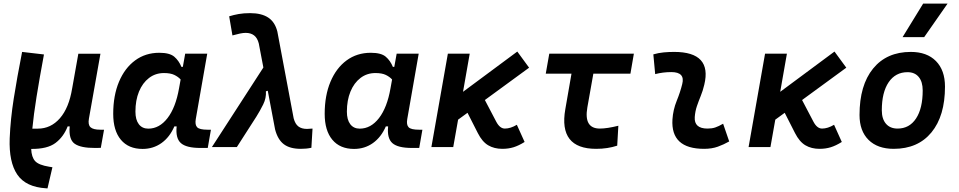

<svg xmlns="http://www.w3.org/2000/svg" viewBox="-20 -815 5313 1064"><path d="M243.2 229 235.4 228.5Q123 221.7 75.9 152.6Q28.8 83.5 33.7 -48.3Q38.1 -154.8 56.2 -269Q74.2 -383.3 102.5 -527.3L223.6 -513.2Q198.7 -379.4 182.6 -279.1Q166.5 -178.7 159.2 -102.1H189.5Q261.7 -102.1 312 -159.7Q362.3 -217.3 379.9 -325.7V-325.2L414.1 -517.1H536.6L472.7 -157.2Q466.8 -124 481.4 -110.1Q496.1 -96.2 536.6 -96.2H556.6L538.6 4.4L507.3 4.9Q427.2 5.4 393.6 -18.6Q359.9 -42.5 366.2 -114.7H355Q332.5 -56.6 287.4 -22.7Q242.2 11.2 152.8 10.3Q154.8 56.2 174.8 77.9Q194.8 99.6 252.4 108.9L270.5 111.8Z M993.2 -444.3 1006.3 -517.6H1128.4L1064.9 -154.8Q1059.6 -123.5 1072.5 -109.9Q1085.4 -96.2 1129.9 -96.2H1148.9L1131.3 4.9H1090.8Q1012.2 4.9 982.2 -22.2Q952.1 -49.3 959 -114.7H946.3Q920.4 -54.7 874.8 -22.2Q829.1 10.3 770 10.3Q692.4 10.3 649.9 -40.5Q607.4 -91.3 607.4 -184.1Q607.4 -285.6 639.4 -361.8Q671.4 -438 728.8 -480.2Q786.1 -522.5 862.8 -522.5Q920.4 -522.5 945.8 -500.7Q971.2 -479 985.4 -444.3ZM888.7 -410.2Q841.3 -410.2 805.7 -382.8Q770 -355.5 750.2 -307.4Q730.5 -259.3 730.5 -196.3Q730.5 -151.4 749.3 -126.7Q768.1 -102.1 801.8 -102.1Q863.3 -102.1 908.4 -160.6Q953.6 -219.2 972.2 -325.7L981 -374.5Q967.8 -389.2 946.3 -399.7Q924.8 -410.2 888.7 -410.2Z M1647 9.8Q1586.4 9.8 1552.7 -15.9Q1519 -41.5 1504.4 -98.1L1463.9 -312L1453.6 -309.1Q1456.1 -271.5 1438.5 -236.1Q1420.9 -200.7 1400.9 -168.9L1292.5 0H1154.3L1439.5 -440.9L1414.1 -574.2Q1406.2 -605 1387.9 -618.9Q1369.6 -632.8 1341.8 -632.8Q1328.1 -632.8 1310.3 -629.2Q1292.5 -625.5 1268.1 -618.7L1250 -724.6Q1274.9 -732.4 1302.7 -737.3Q1330.6 -742.2 1366.2 -742.2Q1429.2 -742.2 1466.6 -717.5Q1503.9 -692.9 1517.1 -639.6L1607.4 -159.2Q1615.7 -127.9 1633.5 -114.3Q1651.4 -100.6 1681.2 -100.6Q1685.1 -100.6 1692.4 -101.3Q1699.7 -102.1 1711.9 -102.5L1705.6 3.9Q1689.9 7.3 1676 8.5Q1662.1 9.8 1647 9.8Z M2165 -444.3 2178.2 -517.6H2300.3L2236.8 -154.8Q2231.4 -123.5 2244.4 -109.9Q2257.3 -96.2 2301.8 -96.2H2320.8L2303.2 4.9H2262.7Q2184.1 4.9 2154.1 -22.2Q2124 -49.3 2130.9 -114.7H2118.2Q2092.3 -54.7 2046.6 -22.2Q2001 10.3 1941.9 10.3Q1864.3 10.3 1821.8 -40.5Q1779.3 -91.3 1779.3 -184.1Q1779.3 -285.6 1811.3 -361.8Q1843.3 -438 1900.6 -480.2Q1958 -522.5 2034.7 -522.5Q2092.3 -522.5 2117.7 -500.7Q2143.1 -479 2157.2 -444.3ZM2060.5 -410.2Q2013.2 -410.2 1977.5 -382.8Q1941.9 -355.5 1922.1 -307.4Q1902.3 -259.3 1902.3 -196.3Q1902.3 -151.4 1921.1 -126.7Q1939.9 -102.1 1973.6 -102.1Q2035.2 -102.1 2080.3 -160.6Q2125.5 -219.2 2144 -325.7L2152.8 -374.5Q2139.6 -389.2 2118.2 -399.7Q2096.7 -410.2 2060.5 -410.2Z M2370.6 0 2461.9 -517.6H2583L2545.9 -306.2L2846.7 -529.3L2912.1 -439.9L2667 -260.7L2730 -140.6Q2750 -102.5 2777.8 -102.5Q2809.1 -102.5 2844.2 -123.5L2887.2 -28.3Q2854.5 -7.8 2825.9 1Q2797.4 9.8 2763.7 9.8Q2718.8 9.8 2685.5 -9.8Q2652.3 -29.3 2627.9 -77.6L2570.8 -189.9L2518.6 -151.9L2491.7 0Z M3283.7 9.8Q3074.2 9.8 3112.8 -210L3147 -406.7H3004.4L3023.9 -517.6H3492.7L3473.6 -406.7H3268.1L3234.9 -219.7Q3214.4 -102.5 3304.2 -102.5Q3344.2 -102.5 3406.7 -118.2L3400.4 -7.8Q3347.2 9.8 3283.7 9.8Z M3987.3 -129.4 4021 -31.2Q3991.2 -14.2 3958 -2.2Q3924.8 9.8 3881.8 9.8Q3696.3 9.8 3706.5 -153.3Q3710 -206.5 3730 -255.9Q3750 -305.2 3760.7 -349.1Q3777.8 -415.5 3700.2 -415.5Q3653.8 -415.5 3610.8 -404.3L3600.6 -513.7Q3629.4 -522 3658.2 -524.7Q3687 -527.3 3715.8 -527.3Q3927.2 -527.3 3882.8 -345.2Q3875 -312 3863.3 -283.4Q3851.6 -254.9 3842 -226.8Q3832.5 -198.7 3830.1 -166.5Q3825.7 -102.5 3900.9 -102.5Q3925.3 -102.5 3943.6 -108.6Q3961.9 -114.7 3987.3 -129.4Z M4128.4 0 4219.7 -517.6H4340.8L4303.7 -306.2L4604.5 -529.3L4669.9 -439.9L4424.8 -260.7L4487.8 -140.6Q4507.8 -102.5 4535.6 -102.5Q4566.9 -102.5 4602.1 -123.5L4645 -28.3Q4612.3 -7.8 4583.7 1Q4555.2 9.8 4521.5 9.8Q4476.6 9.8 4443.4 -9.8Q4410.2 -29.3 4385.7 -77.6L4328.6 -189.9L4276.4 -151.9L4249.5 0Z M4932.6 9.8Q4843.3 9.8 4793.2 -39.8Q4743.2 -89.4 4743.2 -177.7Q4743.2 -342.8 4818.4 -435.1Q4893.6 -527.3 5027.3 -527.3Q5116.7 -527.3 5166.7 -476.6Q5216.8 -425.8 5216.8 -335Q5216.8 -172.4 5141.8 -81.3Q5066.9 9.8 4932.6 9.8ZM4954.1 -102.5Q5019.5 -102.5 5056.4 -158.4Q5093.3 -214.4 5093.3 -314Q5093.3 -361.8 5071.3 -388.4Q5049.3 -415 5009.3 -415Q4942.4 -415 4904.5 -359.1Q4866.7 -303.2 4866.7 -203.6Q4866.7 -156.2 4889.6 -129.4Q4912.6 -102.5 4954.1 -102.5ZM4981.9 -609.4 5095.7 -794.9H5231L5101.6 -609.4Z"/></svg>

Font: Cascadia Mono NF SemiBold
Style: Italic
Weight: 600
Italic angle: -10°
Monospace: yes
Designer: Aaron Bell
Foundry: Saja Typeworks
Version: Version 2404.023; ttfautohint (v1.8.4)